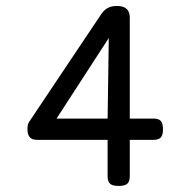

<svg xmlns="http://www.w3.org/2000/svg" viewBox="-20 -610 640 635"><path d="M519 -182.6Q519 -163.6 512 -155.5Q504.9 -147.5 488.3 -147.5H409.2V-26.9Q409.2 -9.8 401.1 -2.4Q393.1 4.9 373 4.9H372.1Q352.1 4.9 344 -2.4Q335.9 -9.8 335.9 -26.9V-147.5H102.5Q85.9 -147.5 78.4 -156.2Q70.8 -165 70.8 -183.6Q70.8 -199.2 76.7 -207.5L313 -560.5Q323.2 -576.2 335.7 -583.3Q348.1 -590.3 366.7 -590.3Q409.2 -590.3 409.2 -552.2V-217.8H488.3Q504.9 -217.8 512 -209.7Q519 -201.7 519 -182.6ZM167 -217.8H335.9L339.8 -484.4Z"/></svg>

Font: Courier Prime Sans
Style: Regular
Weight: 400
Designer: Alan Dague-Greene
Foundry: Quote-Unquote Apps
Version: Version 3.020